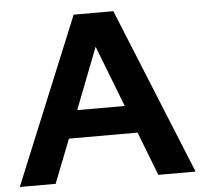

<svg xmlns="http://www.w3.org/2000/svg" viewBox="-55 -753 842 805"><g transform="rotate(-5 366.0 -350.0)"><path d="M-4 0 284 -700H451L736 0H579L508 -184H219L147 0ZM264 -300H464L364 -558Z"/></g></svg>

Font: Red Hat Display ExtraBold
Style: Regular
Weight: 800
Designer: Pentagram, MCKL
Foundry: Pentagram, MCKL
Version: Version 1.023